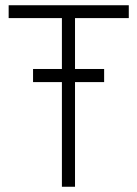

<svg xmlns="http://www.w3.org/2000/svg" viewBox="-20 -715 524 732"><path d="M266 -3H216V-402H106V-452H216V-646H13V-695H471V-646H266V-452H377V-402H266Z"/></svg>

Font: LXGW 975 Gothic SC 200W
Style: Regular
Weight: 200
Version: Version 2.01;February 25, 2021